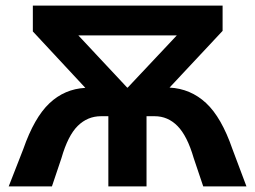

<svg xmlns="http://www.w3.org/2000/svg" viewBox="-20 -664 909 684"><path d="M858 0H704L670 -101Q647 -180 612.5 -215Q578 -250 531 -250H502V0H366V-250H340Q292 -250 257 -215.5Q222 -181 199 -101L165 0H11L63 -133Q102 -245 156 -296Q210 -347 284 -351L97 -552V-644H773V-554L584 -352Q659 -348 714 -297Q769 -246 808 -133ZM259 -538 433 -352H435L610 -538Z"/></svg>

Font: Montserrat Ace
Style: Bold
Weight: 700
Designer: Julieta Ulanovsky
Foundry: Julieta Ulanovsky
Version: Version 1